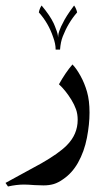

<svg xmlns="http://www.w3.org/2000/svg" viewBox="-80 -443 405 697"><path d="M212 -168Q227 -141 236 -109.5Q245 -78 245 -34Q245 8 235.5 57.5Q226 107 203 148Q182 185 150 207Q132 220 115.5 225Q99 230 78 230L46 229Q20 227 7 227Q-20 227 -51 234L-60 221L70 150Q133 114 162 85Q202 45 202 -8Q202 -29 196 -46Q190 -63 179 -81Q158 -115 134 -137Q158 -180 183 -209Q197 -195 212 -168ZM148 -311Q140 -291 138 -263H122Q122 -284 113 -308Q96 -359 61 -398Q64 -413 71 -423Q102 -386 115 -358Q118 -352 126 -330Q129 -321 130 -315Q131 -309 131 -307Q131 -309 131.5 -315Q132 -321 135 -330Q142 -349 148 -359Q159 -383 189 -423Q197 -412 200 -398Q167 -360 148 -311Z"/></svg>

Font: Mirza
Style: Regular
Weight: 400
Designer: Arabic design by Kourosh Beigpour, Latin design by Eduardo Tunni, engineering by Lasse Fister
Version: Version 1.0010g